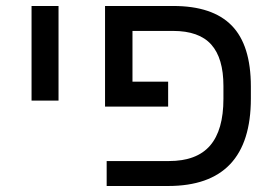

<svg xmlns="http://www.w3.org/2000/svg" viewBox="-20 -619 910 639"><path d="M85 -599.1H174.8V-284.2H85Z M723.6 -333Q723.6 -425.3 683.1 -470.7Q642.6 -516.1 555.7 -516.1H420.9V-347.2H539.6V-264.2H329.6V-599.1H556.6Q687.5 -599.1 751.2 -533.9Q814.9 -468.8 814.9 -331.1V-291Q814.9 0 539.6 0H335V-83H542Q634.8 -83 679.2 -134.5Q723.6 -186 723.6 -290Z"/></svg>

Font: Arial
Style: Regular
Weight: 400
Designer: Steve Matteson
Foundry: Ascender Corporation
Version: Version 2.00.3